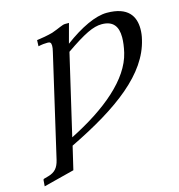

<svg xmlns="http://www.w3.org/2000/svg" viewBox="-133 -531 793 850"><g transform="rotate(-15 263.0 -106.5)"><path d="M235 -353 259 -442H241C228 -442 211 -431 176 -419C155 -413 121 -407 103 -405L102 -377C120 -381 132 -382 145 -382C155 -382 161 -379 161 -364C161 -357 160 -349 157 -337L49 130C41 163 27 181 -5 190L-23 195C-29 196 -30 199 -30 204L-32 229L109 193L134 87C365 -25 518 -139 552 -287C556 -303 558 -319 558 -335C558 -392 530 -442 432 -442C380 -442 310 -409 235 -353ZM397 -399C449 -399 470 -370 470 -320C470 -300 467 -277 461 -251C434 -136 309 -33 142 51L228 -318C315 -378 358 -399 397 -399Z"/></g></svg>

Font: Libertinus Serif
Style: Italic
Weight: 400
Italic angle: -12°
Designer: Philipp H. Poll, Khaled Hosny
Foundry: Caleb Maclennan
Version: Version 7.050;RELEASE